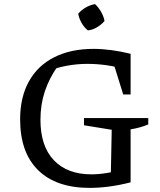

<svg xmlns="http://www.w3.org/2000/svg" viewBox="-20 -907 779 935"><path d="M417 8Q254 8 166 -78Q78 -164 78 -326Q78 -433 120.5 -510Q163 -587 243.5 -628Q324 -669 436 -669Q476 -669 522 -663Q568 -657 616 -645L589 -569Q544 -583 498 -589.5Q452 -596 406 -596Q353 -596 301 -586Q249 -576 199 -555L262 -586Q220 -527 198.5 -462.5Q177 -398 177 -324Q177 -195 242.5 -126.5Q308 -58 425 -58Q462 -58 503.5 -65Q545 -72 591 -87L616 -19Q561 -5 511 1.5Q461 8 417 8ZM519 -19 524 -275 389 -297V-332H702V-301Q683 -293 661.5 -287Q640 -281 616 -277V-19ZM580 -447 518 -646 616 -645V-447ZM443 -887Q460 -871 472.5 -849Q485 -827 489 -805Q474 -787 452 -774Q430 -761 408 -759Q390 -773 377.5 -795Q365 -817 361 -840Q376 -858 397.5 -870.5Q419 -883 443 -887Z"/></svg>

Font: Piazzolla Thin Medium
Style: Regular
Weight: 500
Version: Version 2.005